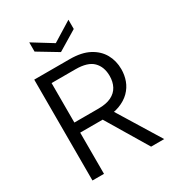

<svg xmlns="http://www.w3.org/2000/svg" viewBox="-213 -1032 1050 1154"><g transform="rotate(-30 312.5 -454.5)"><path d="M443 -909V-845L307 -763L171 -845V-909L307 -825ZM489 -493Q489 -556 452 -593Q415 -630 331 -630H165V-356H332Q387 -356 421.5 -373Q456 -390 472.5 -421Q489 -452 489 -493ZM331 -700Q413 -700 465.5 -672Q518 -644 544 -597.5Q570 -551 570 -493Q570 -452 556.5 -415Q543 -378 514 -349Q485 -320 440 -303Q395 -286 332 -286H165V0H85V-700ZM389 -316 583 0H492L303 -316Z"/></g></svg>

Font: Albert Sans
Style: Regular
Weight: 400
Designer: Andreas Rasmussen
Foundry: a.Foundry
Version: Version 1.025